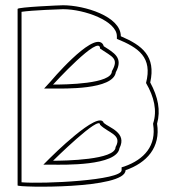

<svg xmlns="http://www.w3.org/2000/svg" viewBox="-20 -720 681 731"><path d="M47 -14C47 -6 458 1 458 -72C539 -100 592 -159 578 -249C592 -300 582 -350 552 -406C574 -506 522 -547 440 -582C440 -658 301 -700 220 -700C210 -700 47 -693 47 -686ZM62 -26V-675C101 -681 213 -685 220 -685C302 -685 425 -640 425 -582V-572C509 -538 561 -501 536 -404C567 -351 579 -298 563 -250V-247C576 -166 530 -113 453 -86L443 -83V-72C443 -33 143 -19 62 -26ZM145 -93H182C218 -93 425 -87 435 -156C465 -215 395 -234 375 -252C357 -305 171 -119 171 -119ZM148 -383H182C221 -383 411 -377 421 -445C451 -501 413 -519 375 -544C374 -548 372 -552 369 -555C328 -595 171 -408 171 -408ZM182 -108C182 -108 361 -285 361 -245C392 -213 447 -208 420 -160C420 -111 226 -108 182 -108ZM182 -398C182 -398 361 -594 361 -535C408 -503 434 -498 406 -449C406 -400 229 -398 182 -398Z"/></svg>

Font: Ampere
Style: OuLn
Weight: 400
Version: Version 1